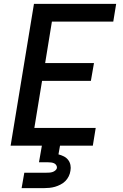

<svg xmlns="http://www.w3.org/2000/svg" viewBox="-20 -755 640 995"><path d="M35 0 156 -735H582L567 -643H249L214 -428H467L451 -336H198L158 -92H476L461 0ZM92 220 106 140H221Q229 140 236.5 139.5Q244 139 252 136.5Q260 134 266.5 128.5Q273 123 275 116Q276 108 271.5 101Q267 94 260 91Q253 88 245 87Q237 86 229 86H182L197 0H291L283 45Q298 49 311 55.5Q324 62 333 73.5Q342 85 345 100Q348 115 345 130Q343 145 336 159Q329 173 318.5 183.5Q308 194 293.5 201.5Q279 209 265 213Q251 217 236 218.5Q221 220 207 220Z"/></svg>

Font: Iosevka Semibold Extended
Style: Italic
Weight: 600
Width: 7
Italic angle: -9°
Monospace: yes
Designer: Belleve Invis
Foundry: Belleve Invis
Version: Version 32.5.0; ttfautohint (v1.8.4)